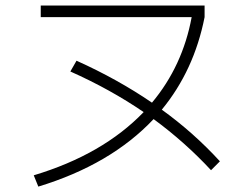

<svg xmlns="http://www.w3.org/2000/svg" viewBox="-20 -695 904 697"><path d="M501.5 -288.1Q380.9 -370.6 235.4 -435.5L257.8 -474.6Q406.7 -407.7 531.7 -322.3Q643.1 -455.6 675.8 -632.8H127.9V-674.8H722.7V-632.8Q684.6 -439.5 567.4 -296.9Q683.1 -213.4 778.3 -109.4L746.1 -77.1Q651.9 -178.7 537.6 -262.7Q382.3 -97.7 119.1 -17.6L102.5 -58.6Q353 -133.8 501.5 -288.1Z"/></svg>

Font: Pretendard GOV ExtraLight
Style: Regular
Weight: 200
Designer: Base glyphs from Inter by Rasmus Andersson; Hangeul glyphs from Noto Sans CJK(Source Han Sans) by Jang Soo-young and Kan
Foundry: Kil Hyung-jin
Version: Version 1.309